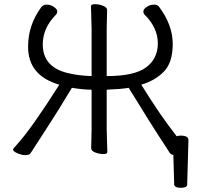

<svg xmlns="http://www.w3.org/2000/svg" viewBox="-20 -725 953 916"><path d="M823 -75Q832 -78 842 -78Q879 -78 879 -57V-56L873 155Q873 171 843 171Q813 171 811 155L807 14Q795 12 790 5Q780 -12 744.5 -65.5Q709 -119 594 -306Q560 -300 489 -297V-106L492 0Q492 10 473 10Q454 10 434.5 2.5Q415 -5 415 -18L417 -107V-297Q379 -297 323 -306Q256 -194 197 -104Q138 -14 131 -2Q124 10 117.5 12.5Q111 15 97.5 15Q84 15 63 6Q42 -3 42 -12Q42 -15 64 -39Q131 -113 263 -321Q114 -364 114 -502Q114 -606 177 -691Q186 -703 203.5 -703Q221 -703 237 -692Q253 -681 253 -671Q253 -661 247 -655Q184 -592 184 -513Q184 -408 297 -378Q350 -364 417 -362V-589L414 -695Q414 -705 433 -705Q452 -705 471.5 -697.5Q491 -690 491 -677L489 -588V-362Q621 -362 677 -403.5Q733 -445 733 -518.5Q733 -592 670 -655Q664 -661 664 -671Q664 -681 680 -692Q696 -703 714.5 -703Q733 -703 740 -691Q804 -605 804 -515.5Q804 -426 761.5 -383Q719 -340 654 -321Q744 -175 823 -75Z"/></svg>

Font: LXGW WenKai Lite
Style: Regular
Weight: 400
Designer: LXGW / Fontworks Inc.
Foundry: LXGW / Fontworks Inc.
Version: Version 1.511; March 25, 2025